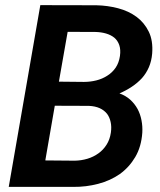

<svg xmlns="http://www.w3.org/2000/svg" viewBox="-20 -731 627 751"><path d="M14.2 0H266.6Q316.9 0.5 364.3 -12Q411.6 -24.4 448.7 -50.3Q485.4 -76.7 509 -116.7Q532.7 -156.7 536.6 -211.9Q538.1 -236.8 533.4 -260.7Q528.8 -284.7 518.1 -304.7Q506.8 -325.2 489.3 -341.1Q471.7 -356.9 447.3 -365.7Q472.7 -376.5 495.1 -391.4Q517.6 -406.2 535.2 -425.3Q551.8 -443.8 562.3 -468Q572.8 -492.2 575.2 -521.5Q579.1 -571.8 562 -606.9Q544.9 -642.1 514.2 -665Q482.9 -688 441.9 -698.7Q400.9 -709.5 356.9 -710.4L137.7 -710.9ZM194.3 -317.4 327.6 -316.9Q352.1 -315.9 369.9 -307.9Q387.7 -299.8 398.9 -285.6Q408.7 -272.5 412.8 -253.7Q417 -234.9 413.6 -211.9Q409.7 -185.1 396.7 -164.8Q383.8 -144.5 365.2 -131.3Q345.7 -117.2 322 -110.1Q298.3 -103 272.5 -102.5L157.2 -103.5ZM210.4 -411.6 244.6 -606.4 353 -606Q375.5 -605.5 394.8 -599.9Q414.1 -594.2 427.2 -583.5Q440.4 -572.3 446.5 -554.7Q452.6 -537.1 449.2 -512.2Q445.3 -485.4 432.4 -466.3Q419.4 -447.3 399.9 -435.1Q380.4 -422.4 356.7 -416.5Q333 -410.6 308.6 -410.6Z"/></svg>

Font: Roboto Mono SemiBold
Style: Italic
Weight: 600
Italic angle: -10°
Monospace: yes
Designer: Google
Version: Version 3.000